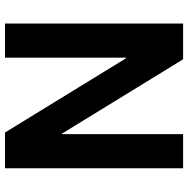

<svg xmlns="http://www.w3.org/2000/svg" viewBox="-12 -758 770 787"><g transform="rotate(-90 373.5 -365.0)"><path d="M76.7 0V-730H223.3L528.1 -233.2H530.1V-730H670V0H523.4L218.6 -496.8H216.6V0Z"/></g></svg>

Font: M PLUS 2 Thin
Style: Regular
Weight: 100
Designer: Coji Morishita
Foundry: UNDERFOREST DESIGN
Version: Version 1.001